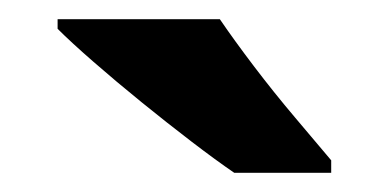

<svg xmlns="http://www.w3.org/2000/svg" viewBox="-20 -786 405 200"><path d="M209 -766Q224 -744 244.5 -717Q265 -690 287 -664Q309 -638 325 -619V-606H224Q205 -619 179.5 -638.5Q154 -658 127.5 -679.5Q101 -701 77.5 -721.5Q54 -742 40 -756V-766Z"/></svg>

Font: Noto Sans Lao UI
Style: Regular
Weight: 400
Designer: Monotype Design Team
Foundry: Monotype Imaging Inc.
Version: Version 2.000